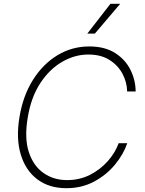

<svg xmlns="http://www.w3.org/2000/svg" viewBox="-20 -982 764 1012"><path d="M695 -500H650.2Q649.1 -549 625.4 -593.6Q601.6 -638.1 556.5 -666.4Q511.4 -694.6 446 -694.6Q374.3 -694.6 307.5 -656.1Q240.8 -617.5 192.1 -543.3Q143.5 -469.1 126.1 -361.9Q108 -254.6 131.7 -181.3Q155.5 -108 209 -70.3Q262.4 -32.7 333.8 -32.7Q399.9 -32.7 454.7 -60.7Q509.6 -88.8 548.7 -133.3Q587.7 -177.9 605.5 -227.3H650.9Q630.7 -168.3 585.8 -114Q540.8 -59.7 475.9 -24.9Q410.9 9.9 329.9 9.9Q239 9.9 176.8 -36.8Q114.7 -83.5 89.3 -168Q63.9 -252.5 82.7 -365.4Q101.2 -477.6 153.9 -561.3Q206.7 -644.9 283.2 -691.1Q359.7 -737.2 450.3 -737.2Q532.3 -737.2 586.5 -702.8Q640.6 -668.3 667.6 -614Q694.6 -559.7 695 -500ZM440.3 -805 562.1 -962H613.6L480.1 -805Z"/></svg>

Font: Inter UI Extra Light
Style: Italic
Weight: 200
Italic angle: -9.39999°
Designer: Rasmus Andersson
Foundry: rsms
Version: 3.2;8d6f07862